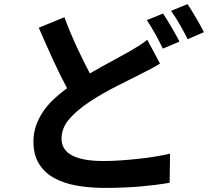

<svg xmlns="http://www.w3.org/2000/svg" viewBox="-20 -863 1040 936"><path d="M760 -553Q737 -539 713.5 -526.5Q690 -514 662 -500Q616 -476 551 -444Q486 -412 417 -367Q355 -326 317.5 -282.5Q280 -239 280 -187Q280 -78 486 -78Q524 -78 567 -81Q610 -84 652.5 -88.5Q695 -93 735.5 -99.5Q776 -106 809 -114L807 28Q744 39 665 46Q586 53 489 53Q415 53 352 41.5Q289 30 242.5 4Q196 -22 169.5 -65.5Q143 -109 143 -173Q143 -214 155.5 -250Q168 -286 189.5 -318Q211 -350 241 -378.5Q271 -407 307 -433Q273 -496 238 -572.5Q203 -649 169 -728L294 -779Q323 -701 355.5 -631.5Q388 -562 418 -505Q473 -537 522.5 -563.5Q572 -590 607 -610Q635 -626 656.5 -639.5Q678 -653 698 -669ZM775 -797Q784 -783 795 -765.5Q806 -748 817 -729Q828 -710 838 -692Q848 -674 855 -660L774 -626Q766 -641 757 -659.5Q748 -678 737.5 -696.5Q727 -715 716.5 -732.5Q706 -750 696 -765ZM894 -843Q904 -829 915 -810.5Q926 -792 937 -773.5Q948 -755 958 -737Q968 -719 974 -706L895 -672Q879 -704 857 -742.5Q835 -781 814 -810Z"/></svg>

Font: SpoqaHanSans-Bold
Style: Regular
Weight: 700
Designer: [Spoqa Han Sans] Dong-huui Kim \uAE40 \uB3D9 \uD718   [Noto Sans] Ryoko NISHIZUKA \u897F \u585A \u6DBC \u5B50  (kana & i
Foundry: Spoqa (http://www.spoqa-han-sans.com)
Version: Version 2.000